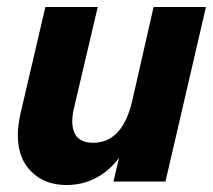

<svg xmlns="http://www.w3.org/2000/svg" viewBox="-20 -520 610 550"><path d="M420 -500H570L454 0H305L321 -68Q293 -30 254.5 -10Q216 10 170 10Q109 10 70 -28Q31 -66 31 -134Q31 -159 39 -196L110 -500H260L193 -215Q187 -191 187 -173Q187 -111 247 -111Q331 -111 359 -232Z"/></svg>

Font: CBA Beacon Sans Extra Bold
Style: Italic
Weight: 800
Italic angle: -13°
Designer: Wei Huang
Foundry: Wei Huang
Version: Version 1.002